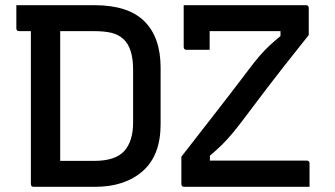

<svg xmlns="http://www.w3.org/2000/svg" viewBox="-20 -720 1290 740"><path d="M344 -700Q474 -700 536.5 -638Q599 -576 599 -459V-241Q599 -121 530 -60.5Q461 0 347 0H110Q99 0 99 -11V-600H54Q43 -600 43 -611V-700ZM788 -528H699Q688 -528 688 -539V-700H1159Q1170 -700 1170 -689V-585Q1133 -539 1072.5 -462Q1012 -385 938 -286Q903 -239 879.5 -210.5Q856 -182 835.5 -162Q815 -142 789 -120V-101H1162Q1173 -101 1173 -90V0H690Q679 0 679 -11V-116Q741 -196 803.5 -276Q866 -356 935 -447Q961 -482 981 -505Q1001 -528 1019.5 -545Q1038 -562 1061 -581V-600H788ZM212 -100H344Q424 -100 458.5 -137.5Q493 -175 493 -248V-452Q493 -536 455 -570Q436 -587 409.5 -593.5Q383 -600 341 -600H212Z"/></svg>

Font: Recursive Sn Lnr St Med
Style: Regular
Weight: 500
Version: Version 1.085;hotconv 1.1.0;makeotfexe 2.6.0; ttfautohint (v